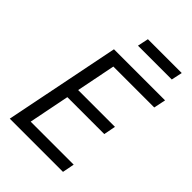

<svg xmlns="http://www.w3.org/2000/svg" viewBox="-251 -984 1092 1092"><g transform="rotate(45 295.0 -437.5)"><path d="M261 -809 275 -875H547L533 -809ZM467 0H39L179 -698H590L575 -626H246L199 -390H495L481 -318H184L135 -72H481Z"/></g></svg>

Font: Aneliza
Style: Italic
Weight: 400
Italic angle: -11.31°
Designer: Mike Abbink, Paul van der Laan, Pieter van Rosmalen
Foundry: Bold Monday
Version: Version 3.0